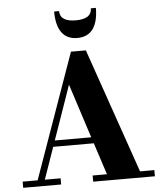

<svg xmlns="http://www.w3.org/2000/svg" viewBox="-64 -1060 948 1116"><g transform="rotate(-5 410.0 -502.5)"><path d="M323 -1005H294C294 -902 331.5 -840 415.5 -840C499.5 -840 537.5 -902 537.5 -1005H508C508 -959 469 -943 415.5 -943C361.5 -943 323 -959 323 -1005ZM25.5 -36V0H247V-36H155L220 -222H457L517.5 -36H434V0H794V-36H710.5L458 -764H371L113 -36ZM343 -574 445 -258H232.5Z"/></g></svg>

Font: Bodoni* 06
Style: Bold
Weight: 700
Version: Version 2.2